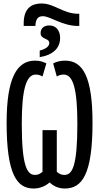

<svg xmlns="http://www.w3.org/2000/svg" viewBox="-20 -1072 570 1102"><path d="M116 -940V-923H183C185 -961 196 -979 226 -979C269 -979 337 -923 428 -923H435V-993H427C342 -994 291 -1052 219 -1052C163 -1052 117 -1027 116 -940ZM208 -782V-744C283 -756 325 -795 325 -854C325 -898 301 -926 263 -926C233 -926 213 -910 213 -882C213 -844 263 -855 263 -825C263 -808 246 -791 208 -782ZM173 10C211 10 242 -5 265 -25C287 -4 315 10 352 10C450 10 511 -69 511 -367C511 -626 458 -724 354 -724C323 -724 303 -717 285 -708L306 -633C318 -640 329 -644 346 -644C400 -644 424 -560 424 -361C424 -118 395 -68 350 -68C331 -68 318 -75 306 -86V-325H224V-86C211 -75 199 -68 181 -68C135 -68 105 -120 105 -362C105 -557 130 -644 185 -644C200 -644 212 -640 224 -633L246 -708C228 -717 211 -724 181 -724C78 -724 18 -627 18 -367C18 -69 78 10 173 10Z"/></svg>

Font: Noto Sans Mono Condensed Medium
Style: Regular
Weight: 500
Width: 3
Designer: Monotype Design Team
Foundry: Monotype Imaging Inc.
Version: Version 2.014